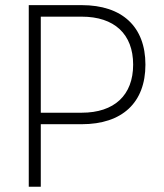

<svg xmlns="http://www.w3.org/2000/svg" viewBox="-20 -713 626 733"><path d="M89.8 0H135.7V-238.8H292C446.8 -238.8 535.2 -321.3 535.2 -466.3C535.2 -610.8 446.8 -693.4 292 -693.4H89.8ZM135.7 -282.7V-649.4H292C416.5 -649.4 488.3 -583 488.3 -466.3C488.3 -349.6 416.5 -282.7 292 -282.7Z"/></svg>

Font: Cascadia Mono PL ExtraLight
Style: Regular
Weight: 200
Monospace: yes
Designer: Aaron Bell
Foundry: Saja Typeworks
Version: Version 2404.023